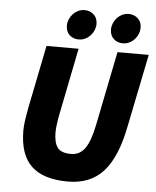

<svg xmlns="http://www.w3.org/2000/svg" viewBox="-58 -893 777 954"><g transform="rotate(5 331.0 -416.0)"><path d="M88 -332 152 -650H312L242 -300Q239 -280 236.5 -262Q234 -244 234 -226Q234 -176 252 -151Q270 -126 320 -126Q363 -126 389 -162Q415 -198 432 -282L506 -650H662L588 -286Q558 -132 493 -60Q428 12 316 12Q194 12 134 -44.5Q74 -101 74 -222Q74 -245 78.5 -275.5Q83 -306 88 -332ZM308 -696Q281 -696 262.5 -713Q244 -730 244 -760Q244 -775 250 -790Q256 -805 267 -817Q278 -829 293 -836.5Q308 -844 326 -844Q352 -844 371 -827Q390 -810 390 -780Q390 -765 384 -750Q378 -735 367 -723Q356 -711 341 -703.5Q326 -696 308 -696ZM528 -696Q501 -696 482.5 -713Q464 -730 464 -760Q464 -775 470 -790Q476 -805 487 -817Q498 -829 513 -836.5Q528 -844 546 -844Q572 -844 591 -827Q610 -810 610 -780Q610 -765 604 -750Q598 -735 587 -723Q576 -711 561 -703.5Q546 -696 528 -696Z"/></g></svg>

Font: mr_Source Sans Pro
Style: Italic
Weight: 900
Italic angle: -11°
Designer: Paul D. Hunt
Foundry: Adobe Systems Incorporated
Version: Version 1.076;July 10, 2024;FontCreator 11.5.0.2430 64-bit